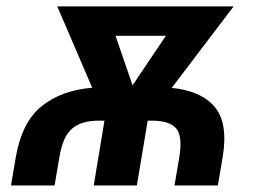

<svg xmlns="http://www.w3.org/2000/svg" viewBox="-20 -565 788 585"><path d="M28.1 -85.9Q46.2 -192.1 106.5 -241.1Q166.9 -290.1 261 -297.6L154.5 -545.5H691.8L503.2 -297.2Q591.6 -288.7 633.9 -239.7Q675.8 -190.3 658.4 -85.9L643.8 0H511.7L526.3 -85.9Q536.9 -149.9 516.7 -173.7Q496.4 -197.4 443.2 -197.4H430L397 0H265.6L298.3 -197.4H282.7Q252.5 -197.4 231.5 -190.7Q210.6 -183.9 196.4 -170.1Q182.2 -156.2 174 -135.3Q165.8 -114.3 160.9 -85.9L146.3 0H13.5ZM332 -456 383.9 -305 485.4 -456Z"/></svg>

Font: Inter P Semi Bold
Style: Italic
Weight: 600
Italic angle: 9.39999°
Designer: Rasmus Andersson
Foundry: rsms
Version: Version 3.018;git-588b23468